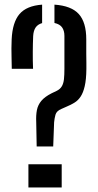

<svg xmlns="http://www.w3.org/2000/svg" viewBox="-20 -828 432 848"><path d="M142 -181 140 -288.5Q138.5 -319 143 -341.8Q147.5 -364.5 162.5 -382.5Q177.5 -400.5 208 -416L230 -426.5Q245.5 -434 253 -446.8Q260.5 -459.5 262.5 -478.5Q264.5 -497.5 264.5 -524V-669.5Q264.5 -692.5 254.2 -707Q244 -721.5 220.5 -726.5V-807.5Q295 -802.5 328 -766Q361 -729.5 361 -654Q361 -615 361 -591Q361 -567 361.5 -552Q362 -537 361.5 -523Q361 -476.5 354.2 -447.5Q347.5 -418.5 336.2 -401.5Q325 -384.5 309.2 -374.8Q293.5 -365 274 -357L251.5 -347Q229.5 -338 225 -321.2Q220.5 -304.5 219 -288L215 -181ZM32 -524Q31.5 -554 31 -575Q30.5 -596 30.5 -614.2Q30.5 -632.5 31.5 -654Q35 -729.5 66.2 -766Q97.5 -802.5 166 -807.5V-726Q147 -720.5 137.5 -706.8Q128 -693 126.5 -669Q125 -636 124.8 -598Q124.5 -560 126 -524ZM105.5 0V-102.5H252.5V0Z"/></svg>

Font: Big Shoulders Stencil Text Thin Medium
Style: Regular
Weight: 500
Version: Version 2.001